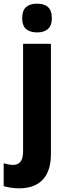

<svg xmlns="http://www.w3.org/2000/svg" viewBox="-65 -854 359 1048"><path d="M56 -755Q56 -796 77 -815Q98 -834 137 -834Q177 -834 197.5 -815Q218 -796 218 -755Q218 -714 196.5 -695.5Q175 -677 137 -677Q99 -677 77.5 -695.5Q56 -714 56 -755ZM41 174Q20 174 -3 171Q-26 168 -45 162V37Q-17 46 8 46Q33 46 47 28.5Q61 11 61 -29V-615H213V-13Q213 77 170 125Q127 173 41 174Z"/></svg>

Font: Noto Sans Malayalam UI Condensed ExtraBold
Style: Regular
Weight: 800
Width: 3
Designer: Jelle Bosma - Monotype Design Team
Foundry: Monotype Imaging Inc.
Version: Version 2.104; ttfautohint (v1.8.4.7-5d5b)